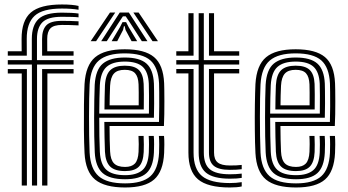

<svg xmlns="http://www.w3.org/2000/svg" viewBox="-20 -829 1553 858"><path d="M14.8 -580.2V-600H76.8L76.5 -655Q76.2 -736.8 117.6 -772.9Q159 -809 256.8 -809Q304 -809 331 -802.5V-785.5Q299.5 -790.8 256.8 -790.8Q169.8 -790.8 134.5 -758.1Q99.2 -725.5 99.5 -655L99.8 -580.2ZM122.8 0 122.5 -540.5H14.8V-560.2H122.2V-655Q122.2 -715.5 152.2 -744Q182.2 -772.5 256.8 -772.5Q304 -772.5 331 -768.5V-751.5Q321.5 -752.8 302.1 -753.4Q282.8 -754 256.8 -754Q194.2 -754 169.8 -729.6Q145.2 -705.2 145.2 -655V-560.2H308.8V-540.5H145.5L145.8 0ZM168.2 -580.2 168 -655Q167.8 -694.8 186.5 -715.2Q205.2 -735.8 256.8 -735.8Q275 -735.8 293.1 -735.4Q311.2 -735 331 -733.8V-715.5Q310.8 -716.8 292.4 -717.1Q274 -717.5 256.8 -717.5Q220.2 -717.5 205.5 -702.4Q190.8 -687.2 191 -655L191.2 -600H308.8V-580.2ZM77.2 0V-500.8H14.8V-520.5H100.2V0ZM168.2 0V-520.5H308.8V-500.8H191.8V0Z M539 8.8Q447.8 8.8 405 -26.5Q362.2 -61.8 357.8 -145Q355.5 -189.8 355 -247.8Q354.5 -305.8 355.2 -361.1Q356 -416.5 357.8 -453.5Q362.8 -537.8 405.2 -573.2Q447.8 -608.8 537.5 -608.8Q626.8 -608.8 668.2 -574.1Q709.8 -539.5 713.5 -457.2Q714 -449.8 714.2 -427.9Q714.5 -406 714.6 -377.1Q714.8 -348.2 714.2 -318.6Q713.8 -289 712.5 -265.8H469.5Q469.8 -232.2 470.2 -204.9Q470.8 -177.5 472 -152.2Q473.8 -115 489.4 -99Q505 -83 539 -83Q568.2 -83 582.8 -98.1Q597.2 -113.2 599.2 -150.5Q600 -165.8 600 -185Q600 -204.2 598.8 -221.5H621.8Q622.8 -203.2 622.8 -183.4Q622.8 -163.5 622.2 -149.5Q620 -104 600.5 -84.2Q581 -64.5 539 -64.5Q493.2 -64.5 472.4 -84.6Q451.5 -104.8 449 -151Q447.8 -181.2 447.1 -215.8Q446.5 -250.2 446.2 -284.2H690.5Q691.5 -316.8 691.6 -353Q691.8 -389.2 691.5 -417.9Q691.2 -446.5 690.8 -456.2Q687.2 -528.2 651.8 -559.4Q616.2 -590.5 537.5 -590.5Q459.5 -590.5 422.1 -558.8Q384.8 -527 380.5 -451.8Q379.2 -427 378.5 -389Q377.8 -351 377.8 -307.8Q377.8 -264.5 378.4 -222.4Q379 -180.2 380.5 -147.2Q384.2 -74.2 420.8 -41.9Q457.2 -9.5 539 -9.5Q616.2 -9.5 651.8 -41.2Q687.2 -73 690.8 -146.2Q691.5 -161.8 691.5 -183.1Q691.5 -204.5 690 -221.5H713Q714.5 -204.5 714.4 -183.2Q714.2 -162 713.5 -145.5Q709.5 -62.8 668.9 -27Q628.2 8.8 539 8.8ZM539 -28Q469.5 -28 438.1 -56.1Q406.8 -84.2 403.5 -148Q402 -178.8 401.2 -219.6Q400.5 -260.5 400.6 -303.5Q400.8 -346.5 401.4 -385Q402 -423.5 403.2 -449.8Q407.2 -518.2 440 -545.1Q472.8 -572 537.5 -572Q604 -572 634.4 -545.1Q664.8 -518.2 667.8 -455.8Q668.2 -446.8 668.5 -422.4Q668.8 -398 668.8 -366.1Q668.8 -334.2 667.8 -302.8H423.5Q423.5 -260.2 424.1 -220Q424.8 -179.8 426.2 -150.2Q429.2 -93.8 455.6 -70Q482 -46.2 539 -46.2Q590.2 -46.2 616.2 -68.6Q642.2 -91 645 -147.5Q645.8 -163 645.8 -183Q645.8 -203 644.5 -221.5H667.2Q668.8 -203.5 668.6 -183.5Q668.5 -163.5 667.8 -147Q664.8 -83.2 634.8 -55.6Q604.8 -28 539 -28ZM423.5 -321.2H645.5Q646.2 -362.5 645.9 -401.5Q645.5 -440.5 645 -454.8Q642.5 -507.5 617.5 -530.6Q592.5 -553.8 537.5 -553.8Q482.5 -553.8 456 -529.9Q429.5 -506 426.2 -448.5Q425 -424.5 424.4 -390.4Q423.8 -356.2 423.5 -321.2ZM446.8 -339.8Q446.8 -360.8 447.5 -393.5Q448.2 -426.2 449 -447.2Q451.8 -495.5 472.9 -515.5Q494 -535.5 537.5 -535.5Q580.5 -535.5 600.2 -516.5Q620 -497.5 622 -454.2Q622.8 -440.8 622.9 -407.5Q623 -374.2 622.5 -339.8ZM469.8 -358.2H599.8Q600.2 -388.8 599.9 -416.4Q599.5 -444 599.2 -452.2Q597.8 -486 583.8 -501.5Q569.8 -517 537.5 -517Q504 -517 489 -500.1Q474 -483.2 472 -446.2Q471 -424.8 470.5 -403.5Q470 -382.2 469.8 -358.2ZM385.2 -645 471.5 -773H495L409.5 -645ZM432.2 -645 515.2 -773H555.8L638.8 -645H613.8L561.5 -726.5L541.8 -756H529.2L509.5 -726.2L457.2 -645ZM661.5 -645 576 -773H599.5L685.8 -645ZM478.8 -645 516.2 -707.8 527.5 -730.2H543.5L555 -707.8L593 -645H568L541 -695.2L537.2 -712H533.8L530 -695.2L503.8 -645Z M1007.2 -30.5Q932.8 -30.5 900.2 -57.6Q867.8 -84.8 867.8 -147V-540.5H767.8V-560.2H867.8V-770H890.8V-560.2H1049V-540.5H890.8V-147Q890.8 -95 917.8 -72.6Q944.8 -50.2 1007.2 -50.2Q1034.8 -50.2 1060.2 -53.2V-34Q1041 -30.5 1007.2 -30.5ZM767.8 -580.2V-600H822V-770H845V-580.2ZM913.8 -580.2V-770H936.5V-600H1049V-580.2ZM1007.2 8.8Q908 8.8 865 -27.5Q822 -63.8 822 -147V-501H767.8V-520.8H845V-147Q845 -74 882.6 -42.5Q920.2 -11 1007.2 -11Q1034.8 -11 1060.2 -15V4.2Q1040.2 8.8 1007.2 8.8ZM1007.2 -70Q957.2 -70 935.5 -87.9Q913.8 -105.8 913.8 -147V-520.8H1049V-501H936.5V-147Q936.5 -116.2 953 -102.9Q969.5 -89.5 1007.2 -89.5Q1022.5 -89.5 1035.8 -90Q1049 -90.5 1060.2 -92V-72.8Q1039.2 -70 1007.2 -70Z M1302.8 8.8Q1211.5 8.8 1168.8 -26.5Q1126 -61.8 1121.5 -145Q1119.2 -189.8 1118.8 -247.8Q1118.2 -305.8 1119 -361.1Q1119.8 -416.5 1121.5 -453.5Q1126.5 -537.8 1169 -573.2Q1211.5 -608.8 1301.2 -608.8Q1390.5 -608.8 1432 -574.1Q1473.5 -539.5 1477.2 -457.2Q1477.8 -449.8 1478 -427.9Q1478.2 -406 1478.4 -377.1Q1478.5 -348.2 1478 -318.6Q1477.5 -289 1476.2 -265.8H1233.2Q1233.5 -232.2 1234 -204.9Q1234.5 -177.5 1235.8 -152.2Q1237.5 -115 1253.1 -99Q1268.8 -83 1302.8 -83Q1332 -83 1346.5 -98.1Q1361 -113.2 1363 -150.5Q1363.8 -165.8 1363.8 -185Q1363.8 -204.2 1362.5 -221.5H1385.5Q1386.5 -203.2 1386.5 -183.4Q1386.5 -163.5 1386 -149.5Q1383.8 -104 1364.2 -84.2Q1344.8 -64.5 1302.8 -64.5Q1257 -64.5 1236.1 -84.6Q1215.2 -104.8 1212.8 -151Q1211.5 -181.2 1210.9 -215.8Q1210.2 -250.2 1210 -284.2H1454.2Q1455.2 -316.8 1455.4 -353Q1455.5 -389.2 1455.2 -417.9Q1455 -446.5 1454.5 -456.2Q1451 -528.2 1415.5 -559.4Q1380 -590.5 1301.2 -590.5Q1223.2 -590.5 1185.9 -558.8Q1148.5 -527 1144.2 -451.8Q1143 -427 1142.2 -389Q1141.5 -351 1141.5 -307.8Q1141.5 -264.5 1142.1 -222.4Q1142.8 -180.2 1144.2 -147.2Q1148 -74.2 1184.5 -41.9Q1221 -9.5 1302.8 -9.5Q1380 -9.5 1415.5 -41.2Q1451 -73 1454.5 -146.2Q1455.2 -161.8 1455.2 -183.1Q1455.2 -204.5 1453.8 -221.5H1476.8Q1478.2 -204.5 1478.1 -183.2Q1478 -162 1477.2 -145.5Q1473.2 -62.8 1432.6 -27Q1392 8.8 1302.8 8.8ZM1302.8 -28Q1233.2 -28 1201.9 -56.1Q1170.5 -84.2 1167.2 -148Q1165.8 -178.8 1165 -219.6Q1164.2 -260.5 1164.4 -303.5Q1164.5 -346.5 1165.1 -385Q1165.8 -423.5 1167 -449.8Q1171 -518.2 1203.8 -545.1Q1236.5 -572 1301.2 -572Q1367.8 -572 1398.1 -545.1Q1428.5 -518.2 1431.5 -455.8Q1432 -446.8 1432.2 -422.4Q1432.5 -398 1432.5 -366.1Q1432.5 -334.2 1431.5 -302.8H1187.2Q1187.2 -260.2 1187.9 -220Q1188.5 -179.8 1190 -150.2Q1193 -93.8 1219.4 -70Q1245.8 -46.2 1302.8 -46.2Q1354 -46.2 1380 -68.6Q1406 -91 1408.8 -147.5Q1409.5 -163 1409.5 -183Q1409.5 -203 1408.2 -221.5H1431Q1432.5 -203.5 1432.4 -183.5Q1432.2 -163.5 1431.5 -147Q1428.5 -83.2 1398.5 -55.6Q1368.5 -28 1302.8 -28ZM1187.2 -321.2H1409.2Q1410 -362.5 1409.6 -401.5Q1409.2 -440.5 1408.8 -454.8Q1406.2 -507.5 1381.2 -530.6Q1356.2 -553.8 1301.2 -553.8Q1246.2 -553.8 1219.8 -529.9Q1193.2 -506 1190 -448.5Q1188.8 -424.5 1188.1 -390.4Q1187.5 -356.2 1187.2 -321.2ZM1210.5 -339.8Q1210.5 -360.8 1211.2 -393.5Q1212 -426.2 1212.8 -447.2Q1215.5 -495.5 1236.6 -515.5Q1257.8 -535.5 1301.2 -535.5Q1344.2 -535.5 1364 -516.5Q1383.8 -497.5 1385.8 -454.2Q1386.5 -440.8 1386.6 -407.5Q1386.8 -374.2 1386.2 -339.8ZM1233.5 -358.2H1363.5Q1364 -388.8 1363.6 -416.4Q1363.2 -444 1363 -452.2Q1361.5 -486 1347.5 -501.5Q1333.5 -517 1301.2 -517Q1267.8 -517 1252.8 -500.1Q1237.8 -483.2 1235.8 -446.2Q1234.8 -424.8 1234.2 -403.5Q1233.8 -382.2 1233.5 -358.2Z"/></svg>

Font: Big Shoulders Inline Text
Style: Bold
Weight: 700
Designer: Patric King
Foundry: XO Type Co
Version: Version 1.000